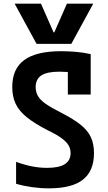

<svg xmlns="http://www.w3.org/2000/svg" viewBox="-20 -1020 590 1050"><path d="M60 -1000H204L273 -843H277L346 -1000H490L370 -780H180ZM248 10Q201 10 155 3.5Q109 -3 68 -15V-135Q111 -119 153 -110.5Q195 -102 237 -102Q302 -102 334 -122Q366 -142 366 -183Q366 -207 354.5 -226Q343 -245 316.5 -264.5Q290 -284 242 -307Q170 -344 127 -378.5Q84 -413 65.5 -452.5Q47 -492 47 -544Q47 -644 113 -692Q179 -740 314 -740Q352 -740 394 -736.5Q436 -733 476 -724V-503H351V-676L386 -622Q366 -625 345 -626.5Q324 -628 305 -628Q237 -628 206 -607.5Q175 -587 175 -543Q175 -517 187.5 -495Q200 -473 230 -452Q260 -431 310 -406Q379 -371 419.5 -339Q460 -307 477 -269.5Q494 -232 494 -183Q494 -85 433.5 -37.5Q373 10 248 10Z"/></svg>

Font: M PLUS Code Latin SemiExpanded SemiBold
Style: Regular
Weight: 600
Width: 6
Designer: Coji Morishita
Foundry: UNDERFOREST DESIGN
Version: Version 1.002; ttfautohint (v1.8.3)